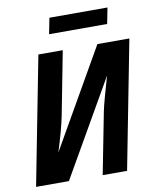

<svg xmlns="http://www.w3.org/2000/svg" viewBox="-91 -903 793 973"><g transform="rotate(-10 305.5 -416.5)"><path d="M15.1 0 143.1 -658.7H268.6L205.1 -330.6Q191.9 -264.2 156.7 -152.3L446.8 -658.7H611.3L483.4 0H357.9L420.4 -320.3Q428.2 -358.9 467.3 -493.2L184.1 0ZM230.5 -832.5H529.3L513.2 -750.5H214.4Z"/></g></svg>

Font: Liberation Mono
Style: Bold Italic
Weight: 700
Italic angle: -12°
Monospace: yes
Designer: Steve Matteson
Foundry: Ascender Corporation
Version: Version 2.1.5